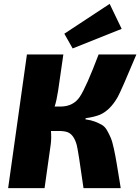

<svg xmlns="http://www.w3.org/2000/svg" viewBox="-20 -971 724 991"><path d="M355 -721 312 -797 546 -951 608 -822ZM422 -361 421 -355Q450 -351 469.5 -343.5Q489 -336 505 -327Q521 -318 532 -299Q543 -280 551.5 -260Q560 -240 568 -202.5Q576 -165 582 -129Q588 -93 598 -32Q601 -11 603 0H411Q384 -192 376 -223Q361 -277 328 -289Q311 -295 283 -295H243Q246 -259 242 -227L210 0H22L119 -690H307L280 -503Q272 -451 262 -421H294Q359 -422 392 -471.5Q425 -521 489 -690H684Q608 -508 588 -471Q549 -402 496 -379Q467 -367 422 -361Z"/></svg>

Font: Ezarion Extra Bold
Style: Italic
Weight: 800
Italic angle: -8°
Designer: Natanael Gama
Version: Version 1.001;PS 001.001;hotconv 1.0.70;makeotf.lib2.5.58329